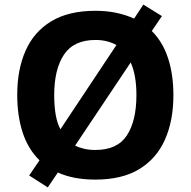

<svg xmlns="http://www.w3.org/2000/svg" viewBox="-20 -772 831 836"><path d="M735 -358Q735 -247 698.5 -164.5Q662 -82 587 -36Q512 10 395 10Q299 10 232 -21L188 44L107 -8L152 -74Q102 -123 78.5 -195.5Q55 -268 55 -359Q55 -469 91.5 -551.5Q128 -634 203.5 -679.5Q279 -725 396 -725Q445 -725 487 -716Q529 -707 564 -691L604 -752L685 -702L641 -637Q689 -589 712 -518Q735 -447 735 -358ZM216 -358Q216 -313 222 -275.5Q228 -238 243 -209L487 -576Q469 -586 446 -592Q423 -598 396 -598Q301 -598 258.5 -534Q216 -470 216 -358ZM574 -358Q574 -445 549 -500L307 -138Q325 -129 347 -124Q369 -119 395 -119Q491 -119 532.5 -182.5Q574 -246 574 -358Z"/></svg>

Font: Noto Sans Cherokee
Style: Bold
Weight: 700
Designer: Monotype Design Team
Foundry: Monotype Imaging Inc.
Version: Version 2.001; ttfautohint (v1.8.4.7-5d5b)